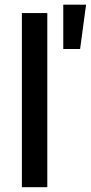

<svg xmlns="http://www.w3.org/2000/svg" viewBox="-20 -782 379 802"><path d="M177.6 -727.3V0H71.4V-727.3ZM244.3 -577.4V-762.4H339.5L314.6 -577.4Z"/></svg>

Font: Inter Zeller Medium
Style: Regular
Weight: 500
Designer: Rasmus Andersson; Joe Bland
Foundry: zeller
Version: Version 3.015;git-dec3a8cb1